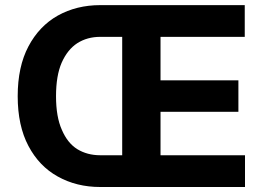

<svg xmlns="http://www.w3.org/2000/svg" viewBox="-20 -748 1058 768"><path d="M380.9 0Q286.1 0 210.9 -42Q136.7 -83 93.8 -164.1Q50.8 -245.1 50.8 -363.3Q50.8 -481.4 93.8 -562.5Q136.7 -643.6 210.9 -685.5Q286.1 -727.5 380.9 -727.5Q573.2 -727.5 959 -727.5Q959 -695.3 959 -600.6Q875 -600.6 622.1 -600.6Q622.1 -557.6 622.1 -426.8Q700.2 -426.8 933.6 -426.8Q933.6 -395.5 933.6 -300.8Q855.5 -300.8 622.1 -300.8Q622.1 -256.8 622.1 -127Q707 -127 960 -127Q960 -94.7 960 0Q815.4 0 380.9 0ZM468.8 -127Q468.8 -245.1 468.8 -600.6Q446.3 -600.6 380.9 -600.6Q329.1 -600.6 289.1 -575.2Q250 -549.8 226.6 -497.1Q204.1 -445.3 204.1 -363.3Q204.1 -280.3 227.5 -228.5Q250 -175.8 289.1 -151.4Q329.1 -127 380.9 -127Q410.2 -127 468.8 -127Z"/></svg>

Font: DeepSea
Style: Bold
Weight: 700
Designer: Stem
Version: Version 3.019;git-0a5106e0b